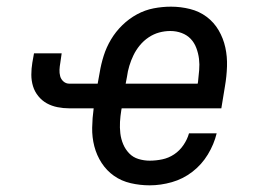

<svg xmlns="http://www.w3.org/2000/svg" viewBox="-20 -548 790 576"><path d="M429 8Q400 8 372 1.5Q344 -5 322 -20.5Q300 -36 285 -59Q270 -82 263 -109Q256 -136 256.5 -165Q257 -194 261 -223H188Q170 -223 152.5 -226.5Q135 -230 120.5 -238Q106 -246 95 -259.5Q84 -273 79 -289.5Q74 -306 74 -324Q74 -342 77 -360L82 -388H165L161 -360Q159 -349 158.5 -339Q158 -329 160.5 -319.5Q163 -310 170.5 -303.5Q178 -297 188 -297H273L279 -330Q283 -355 291 -380.5Q299 -406 313 -429.5Q327 -453 347 -472.5Q367 -492 391 -505Q415 -518 441 -523Q467 -528 493 -528Q522 -528 550 -521Q578 -514 600 -497.5Q622 -481 636 -457Q650 -433 656 -405.5Q662 -378 661 -348.5Q660 -319 655 -290L644 -223H345L344 -218Q341 -200 340 -182.5Q339 -165 341 -148Q343 -131 349.5 -115.5Q356 -100 367.5 -88Q379 -76 395.5 -71Q412 -66 429 -66Q448 -66 467 -70Q486 -74 502.5 -85Q519 -96 530.5 -113Q542 -130 547 -148H630Q622 -115 603.5 -84.5Q585 -54 557 -32.5Q529 -11 495.5 -1.5Q462 8 429 8ZM357 -297H573L574 -302Q576 -320 577.5 -337.5Q579 -355 577 -371.5Q575 -388 569 -404Q563 -420 552 -431.5Q541 -443 525 -449Q509 -455 491 -455Q474 -455 457.5 -450.5Q441 -446 426 -436Q411 -426 399.5 -412Q388 -398 380.5 -382.5Q373 -367 368 -350.5Q363 -334 361 -318Z"/></svg>

Font: Iosevka Etoile Oblique
Style: Regular
Weight: 400
Italic angle: -9°
Designer: Belleve Invis
Foundry: Belleve Invis
Version: Version 15.5.2; ttfautohint (v1.8.4)